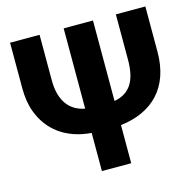

<svg xmlns="http://www.w3.org/2000/svg" viewBox="-104 -817 934 924"><g transform="rotate(-15 363.0 -355.5)"><path d="M438 -310V-711H292V-311C212 -326 172 -387 172 -485V-711H25V-485C25 -440 31 -401 44 -366C81 -265 166 -200 292 -190V0H438V-190C598 -209 699 -307 699 -485V-711H552V-485C552 -385 520 -325 438 -310Z"/></g></svg>

Font: Asimov
Style: Regular
Weight: 500
Designer: Google
Version: Version 2.000980; 2014